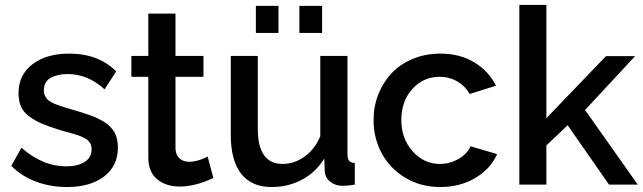

<svg xmlns="http://www.w3.org/2000/svg" viewBox="-20 -750 2612 780"><path d="M252 9.8Q185.1 9.8 126.2 -12.2Q67.4 -34.2 25.9 -76.2L66.9 -149.9Q153.8 -74.2 248 -74.2Q295.4 -74.2 323.7 -92Q352.1 -109.9 352.1 -143.1Q352.1 -150.9 350.6 -157.7Q349.1 -164.6 345 -170.2Q340.8 -175.8 336.9 -179.9Q333 -184.1 325 -188.2Q316.9 -192.4 310.8 -195.1Q304.7 -197.8 293 -201.7Q281.2 -205.6 273.4 -207.8Q265.6 -210 250.2 -214.1Q234.9 -218.3 225.1 -221.2Q179.2 -235.4 150.6 -247.6Q122.1 -259.8 98.9 -276.9Q75.7 -293.9 65.4 -316.9Q55.2 -339.8 55.2 -371.1Q55.2 -445.8 111.8 -489Q168.5 -532.2 261.2 -532.2Q379.9 -532.2 452.1 -460L404.8 -387.2Q336.9 -449.2 254.9 -449.2Q213.4 -449.2 185.8 -433.6Q158.2 -418 158.2 -382.8Q158.2 -370.1 163.1 -360.4Q168 -350.6 174.8 -344Q181.6 -337.4 197.5 -330.3Q213.4 -323.2 226.3 -319.1Q239.3 -314.9 265.1 -307.1Q288.6 -300.3 303.7 -295.7Q318.8 -291 338.1 -284.4Q357.4 -277.8 369.4 -272.5Q381.3 -267.1 395.5 -259.3Q409.7 -251.5 418.2 -243.9Q426.8 -236.3 435.5 -226.3Q444.3 -216.3 448.7 -205.3Q453.1 -194.3 456.1 -180.7Q459 -167 459 -150.9Q459 -75.7 402.8 -33Q346.7 9.8 252 9.8Z M846.7 -26.9Q773.4 7.8 710 7.8Q654.3 7.8 618.4 -21.7Q582.5 -51.3 582.5 -110.8V-438H513.7V-522.9H582.5V-694.8H692.9V-522.9H806.6V-438H692.9V-146Q694.3 -119.6 709.5 -106.2Q724.6 -92.8 748.5 -92.8Q783.2 -92.8 823.7 -113.8Z M1019.5 -616.2V-726.1H1111.3V-616.2ZM1196.3 -616.2V-726.1H1288.6V-616.2ZM917.5 -203.1V-522.9H1027.3V-225.1Q1027.3 -155.3 1052.7 -119.6Q1078.1 -84 1127.4 -84Q1175.3 -84 1217 -113.5Q1258.8 -143.1 1281.2 -196.8V-522.9H1391.6V-124Q1391.6 -105 1398.4 -96.7Q1405.3 -88.4 1421.4 -87.9V0Q1392.6 4.9 1372.6 4.9Q1342.3 4.9 1321.8 -11.5Q1301.3 -27.8 1299.3 -54.2L1297.4 -106Q1262.7 -49.8 1206.8 -20Q1150.9 9.8 1083.5 9.8Q1002 9.8 959.7 -44.2Q917.5 -98.1 917.5 -203.1Z M1768.6 9.8Q1689.5 9.8 1626.7 -27.8Q1564 -65.4 1530.8 -127.2Q1497.6 -189 1497.6 -262.2Q1497.6 -317.4 1516.8 -366.5Q1536.1 -415.5 1570.8 -452.4Q1605.5 -489.3 1656.7 -510.7Q1708 -532.2 1768.6 -532.2Q1847.7 -532.2 1906.2 -497.1Q1964.8 -461.9 1995.1 -401.9L1888.2 -368.2Q1869.6 -400.9 1837.4 -419.4Q1805.2 -438 1766.1 -438Q1699.7 -438 1655 -388.4Q1610.4 -338.9 1610.4 -262.2Q1610.4 -187 1656.2 -135.5Q1702.1 -84 1767.1 -84Q1807.6 -84 1843.3 -104.7Q1878.9 -125.5 1891.1 -155.8L1999.5 -124Q1973.1 -64 1911.1 -27.1Q1849.1 9.8 1768.6 9.8Z M2454.1 0 2286.1 -241.2 2199.7 -159.2V0H2089.8V-730H2199.7V-270L2441.9 -522H2560.1L2356.9 -303.2L2570.8 0Z"/></svg>

Font: Rawline SemiBold
Style: Regular
Weight: 600
Designer: Matt McInerney, Pablo Impallari, Rodrigo Fuenzalida
Foundry: Matt McInerney, Pablo Impallari, Rodrigo Fuenzalida
Version: Version 4.020;PS 004.020;hotconv 1.0.88;makeotf.lib2.5.64775